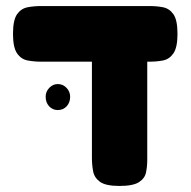

<svg xmlns="http://www.w3.org/2000/svg" viewBox="-20 -606 631 635"><path d="M116 -402Q93 -402 71.5 -406Q50 -410 36.5 -429.5Q23 -449 23 -494Q23 -540 36.5 -559Q50 -578 71.5 -582Q93 -586 115 -586H475Q498 -586 519 -582Q540 -578 553.5 -559Q567 -540 567 -494Q567 -449 553.5 -429.5Q540 -410 519 -406Q498 -402 474 -402ZM375 9Q330 9 311 -4.5Q292 -18 288 -39.5Q284 -61 284 -84V-451L467 -434V-77Q467 -56 463 -36Q459 -16 439.5 -3.5Q420 9 375 9ZM171 -242Q154 -242 142.5 -254.5Q131 -267 131 -286Q131 -303 143 -315.5Q155 -328 171 -328Q188 -328 200 -315.5Q212 -303 212 -286Q212 -267 200.5 -254.5Q189 -242 171 -242Z"/></svg>

Font: Fredoka
Style: Bold
Weight: 700
Designer: Ben Nathan
Foundry: Milena B. Brandão, Ben Nathan
Version: Version 2.001